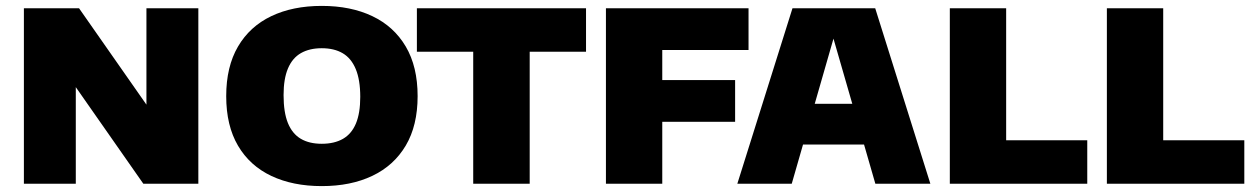

<svg xmlns="http://www.w3.org/2000/svg" viewBox="-20 -623 4244 651"><path d="M61 0V-595H248L502.5 -231H476.5V-595H652.5V0H466L211.5 -364H237V0Z M1071 8Q973 8 900 -26.5Q827 -61 787 -129Q747 -197 747 -297Q747 -397 787 -465.2Q827 -533.5 899.8 -568.2Q972.5 -603 1071 -603Q1169.5 -603 1242.5 -568.2Q1315.5 -533.5 1355.8 -465.2Q1396 -397 1396 -297Q1396 -197.5 1355.8 -129.5Q1315.5 -61.5 1242.5 -26.8Q1169.5 8 1071 8ZM1071 -135.5Q1113.5 -135.5 1142.8 -152.2Q1172 -169 1186.8 -204.2Q1201.5 -239.5 1201.5 -294.5Q1201.5 -352 1186.2 -388.8Q1171 -425.5 1142 -442.5Q1113 -459.5 1071 -459.5Q1029.5 -459.5 1000.5 -443Q971.5 -426.5 956.5 -391.2Q941.5 -356 941.5 -300.5Q941.5 -242 956.2 -205.8Q971 -169.5 999.8 -152.5Q1028.5 -135.5 1071 -135.5Z M1584.5 0V-447.5H1393.5V-595H1967V-447.5H1776V0Z M2034.5 0V-595H2518V-453.5H2225.5V0ZM2152.5 -210V-351.5H2472.5V-210Z M2480 0 2667 -595H2947.5L3134.5 0H2948L2797.5 -521.5H2814.5L2664.5 0ZM2639 -133 2678.5 -271H2934.5L2974 -133Z M3200.5 0V-595H3391.5V-147.5H3666.5V0Z M3733 0V-595H3924V-147.5H4199V0Z"/></svg>

Font: Encode Sans SC ExtraBold
Style: Regular
Weight: 800
Version: Version 3.002